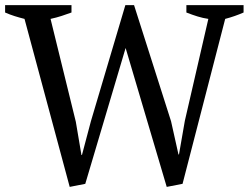

<svg xmlns="http://www.w3.org/2000/svg" viewBox="-20 -720 974 752"><path d="M796 -646Q775 -649 754 -655.5Q733 -662 710 -671V-700H934V-671Q900 -656 862 -646L695 0L633 12L472 -532L314 0L253 12L76 -646Q56 -651 37 -657Q18 -663 0 -671V-700H260V-671Q241 -664 221 -657.5Q201 -651 178 -646L277 -243L299 -113H301L336 -245L471 -700H505L650 -245L679 -115H681L704 -247Z"/></svg>

Font: PTSerif
Style: Regular
Weight: 400
Designer: A.Korolkova, O.Umpeleva, V.Yefimov
Foundry: ParaType Ltd
Version: Version 1.000W OFL; ttfautohint (v1.2) -l 8 -r 50 -G 200 -x 